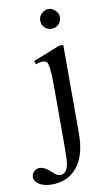

<svg xmlns="http://www.w3.org/2000/svg" viewBox="-179 -724 566 998"><g transform="rotate(-10 104.5 -225.5)"><path d="M11.2 225.6Q-31.7 225.6 -58.1 207.5Q-78.6 192.4 -80.1 173.8Q-80.1 154.8 -67.9 142.6Q-55.2 129.9 -37.6 129.9Q-11.2 129.9 22.5 162.1Q44.9 184.6 63 184.6Q95.2 184.6 105.5 140.1Q110.4 117.7 110.4 48.3V-283.7Q110.4 -392.6 94.7 -405.8Q78.6 -418.9 37.6 -404.3L32.2 -422.4L173.3 -478.5H195.3V-9.8Q195.3 106.9 143.1 168.5Q94.7 225.6 11.2 225.6ZM150.9 -571.8Q129.9 -571.8 113.8 -586.4Q99.1 -601.1 99.1 -623.5Q99.1 -645.5 114.7 -659.7Q130.4 -675.8 150.9 -675.8Q171.9 -675.8 187 -659.7Q203.1 -645 203.1 -623.5Q203.1 -603 188.5 -587.4Q173.3 -571.8 150.9 -571.8Z"/></g></svg>

Font: Nuosu SIL
Style: Regular
Weight: 400
Designer: Peter Constable, Alex Kotlar, Peter Martin
Foundry: SIL International
Version: Version 2.300